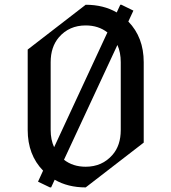

<svg xmlns="http://www.w3.org/2000/svg" viewBox="-20 -777 728 816"><path d="M197.3 19.5H192.4L141.6 -4.9L163.1 -51.8Q97.7 -118.7 97.7 -224.6V-566.4L344.2 -756.8Q419.9 -756.8 476.1 -724.1L491.2 -756.8H496.1L546.9 -731.9L525.4 -685.5Q590.8 -618.2 590.8 -512.7V-170.9L344.2 19.5Q268.6 19.5 212.4 -13.2ZM344.2 -68.4Q414.1 -68.4 458 -118.7Q493.2 -158.7 493.2 -224.6V-512.7Q493.2 -554.2 479 -585.9L252 -98.1Q289.6 -68.4 344.2 -68.4ZM210 -151.4 436.5 -639.2Q398.4 -668.9 344.2 -668.9Q273.9 -668.9 230.5 -618.7Q195.3 -577.6 195.3 -512.7V-224.6Q195.3 -183.1 210 -151.4Z"/></svg>

Font: Nova Cut
Style: Book
Weight: 400
Version: Version 2.000